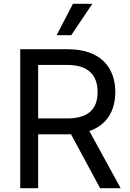

<svg xmlns="http://www.w3.org/2000/svg" viewBox="-20 -985 681 1005"><path d="M85.9 0H179.7V-282H333.5C339.8 -282 345.9 -282 351.6 -282.3L503.9 0H611.5L447.8 -299C540.1 -331 583.5 -406.2 583.5 -503.2C583.5 -632.8 505.3 -727.3 335.2 -727.3H85.9ZM179.7 -365.1V-645.2H330.3C445.7 -645.2 490.8 -589.1 490.8 -503.2C490.8 -416.9 445.7 -365.1 331.3 -365.1ZM276.3 -800.8H353L463.4 -965.2H361.9Z"/></svg>

Font: Margiela Sans Text
Style: Regular
Weight: 400
Designer: Stefan Endress, Andreas Faust
Version: Version 1.100;FEAKit 1.0